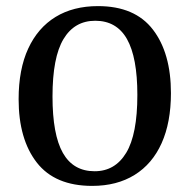

<svg xmlns="http://www.w3.org/2000/svg" viewBox="-20 -600 622 629"><path d="M282 9Q160 9 100.5 -67.5Q41 -144 41 -275Q41 -373 72.5 -441Q104 -509 162 -544.5Q220 -580 301 -580Q422 -580 481 -503Q540 -426 540 -295Q540 -199 509.5 -131Q479 -63 421 -27Q363 9 282 9ZM292 -532Q224 -532 188 -472Q152 -412 152 -284Q152 -159 186 -99Q220 -39 290 -39Q357 -39 393.5 -99.5Q430 -160 430 -289Q430 -412 396 -472Q362 -532 292 -532Z"/></svg>

Font: Yrsa Medium
Style: Regular
Weight: 500
Designer: Anna Giedrys (Yrsa+Rasa design), David Brezina (Yrsa art-direction, Rasa art-direction, design)
Foundry: Rosetta Type Foundry
Version: Version 2.004